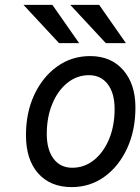

<svg xmlns="http://www.w3.org/2000/svg" viewBox="-20 -752 573 784"><path d="M273 12Q185.5 12 135.8 -44.2Q86 -100.5 86 -200Q86 -292.5 120.2 -365.5Q154.5 -438.5 213.8 -480.8Q273 -523 348 -523Q433 -523 483 -466Q533 -409 533 -313Q533 -219.5 499 -146Q465 -72.5 406.2 -30.2Q347.5 12 273 12ZM275 -67Q324.5 -67 363.8 -98.5Q403 -130 425.5 -184.2Q448 -238.5 448 -307Q448 -371.5 420 -408.2Q392 -445 343 -445Q294 -445 255 -413.5Q216 -382 193.5 -327.8Q171 -273.5 171 -205Q171 -140.5 198.8 -103.8Q226.5 -67 275 -67ZM221 -576 76 -732H194L303 -576ZM412 -576 267 -732H385L494 -576Z"/></svg>

Font: Overpass
Style: Italic
Weight: 400
Italic angle: -10°
Designer: Delve Withrington, Dave Bailey, Thomas Jockin
Foundry: Delve Fonts LLC
Version: Version 4.000